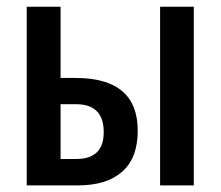

<svg xmlns="http://www.w3.org/2000/svg" viewBox="-20 -562 669 582"><path d="M61 0V-541.5H163.6V-325.7H209Q397.5 -325.7 397.5 -166Q397.5 -83 350.3 -41.5Q303.2 0 216.3 0ZM465.3 0V-541.5H567.4V0ZM163.6 -80.1H211.4Q294.4 -80.1 294.4 -161.1Q294.4 -246.1 210.9 -246.1H163.6Z"/></svg>

Font: Open Sans Condensed SemiBold
Style: Regular
Weight: 600
Width: 3
Designer: Monotype Design Team
Foundry: Monotype Imaging Inc.
Version: Version 3.000; ttfautohint (v1.8.4)